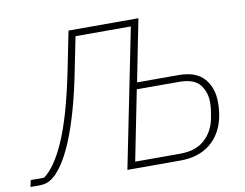

<svg xmlns="http://www.w3.org/2000/svg" viewBox="-116 -803 1160 909"><g transform="rotate(-10 464.0 -349.0)"><path d="M-40 0 -33 -32H31Q57 -51 82.5 -87Q108 -123 133.5 -180.5Q159 -238 182.5 -319.5Q206 -401 228 -509L266 -698H602L543 -400H742Q826 -400 865 -355.5Q904 -311 904 -241Q904 -166 877.5 -112Q851 -58 801 -29Q751 0 681 0H426L560 -666H294L262 -507Q242 -405 220 -327Q198 -249 175.5 -192.5Q153 -136 130 -97.5Q107 -59 84 -36Q63 -15 44.5 -7.5Q26 0 3 0ZM469 -32H686Q760 -32 803 -70.5Q846 -109 858 -171Q863 -197 865 -215Q867 -233 867 -247Q867 -298 838.5 -333Q810 -368 739 -368H536Z"/></g></svg>

Font: IBM Plex Sans ExtraLight
Style: Italic
Weight: 250
Italic angle: -11.31°
Designer: Mike Abbink, Paul van der Laan, Pieter van Rosmalen
Foundry: Bold Monday
Version: Version 3.201